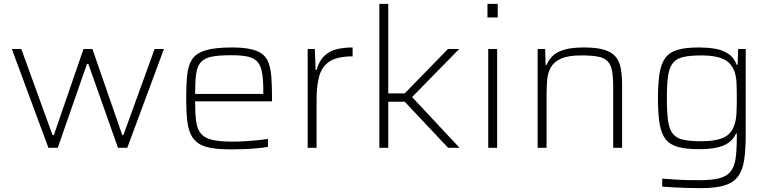

<svg xmlns="http://www.w3.org/2000/svg" viewBox="-20 -763 3974 991"><path d="M230 0 41 -510H90L251 -66H258L411 -510H457L611 -66H617L778 -510H826L637 0H589L436 -433H429L278 0Z M1174 8Q1112 8 1070.5 1Q1029 -6 1003 -24Q977 -42 963.5 -72Q950 -102 945.5 -147Q941 -192 941 -254Q941 -328 946.5 -378.5Q952 -429 973.5 -459.5Q995 -490 1043.5 -504Q1092 -518 1176 -518Q1235 -518 1273.5 -509.5Q1312 -501 1334.5 -483.5Q1357 -466 1367.5 -435Q1378 -404 1381 -360Q1384 -316 1384 -256V-240H987Q987 -177 992.5 -136.5Q998 -96 1017.5 -73Q1037 -50 1076 -41Q1115 -32 1182 -32Q1210 -32 1243 -34Q1276 -36 1307 -39Q1338 -42 1363 -46V-5Q1342 -1 1310.5 2Q1279 5 1243.5 6.5Q1208 8 1174 8ZM1339 -258V-296Q1339 -357 1331.5 -393.5Q1324 -430 1305 -448Q1286 -466 1253.5 -472Q1221 -478 1173 -478Q1110 -478 1072.5 -470.5Q1035 -463 1016.5 -442Q998 -421 992.5 -382Q987 -343 987 -278H1359Z M1568 0V-510H1605L1609 -402H1614Q1627 -449 1654 -474.5Q1681 -500 1718 -509Q1755 -518 1800 -518V-472Q1723 -472 1683 -447Q1643 -422 1628.5 -372.5Q1614 -323 1614 -252V0Z M1938 0V-743H1984V-281H2069L2292 -510H2350L2107 -262L2352 0H2293L2069 -238H1984V0Z M2496 -673V-743H2549V-673ZM2500 0V-510H2546V0Z M2755 0V-510H2794L2796 -428H2801Q2811 -452 2830.5 -472.5Q2850 -493 2889 -505.5Q2928 -518 2994 -518Q3058 -518 3097 -506.5Q3136 -495 3156.5 -471.5Q3177 -448 3184 -410.5Q3191 -373 3191 -320V0H3145V-309Q3145 -364 3139 -397Q3133 -430 3115.5 -447.5Q3098 -465 3065.5 -471Q3033 -477 2981 -477Q2914 -477 2877 -461Q2840 -445 2823.5 -416Q2807 -387 2804 -348Q2801 -309 2801 -264V0Z M3599 208Q3563 208 3525.5 207Q3488 206 3454.5 204Q3421 202 3398 200V159Q3429 161 3463 163.5Q3497 166 3530 166.5Q3563 167 3590 167Q3655 167 3693 157Q3731 147 3751 122Q3771 97 3777 53.5Q3783 10 3783 -57V-74H3779Q3766 -44 3740 -26Q3714 -8 3676 -0.5Q3638 7 3587 7Q3521 7 3479.5 -4.5Q3438 -16 3415.5 -44.5Q3393 -73 3384.5 -124.5Q3376 -176 3376 -255Q3376 -334 3384.5 -385.5Q3393 -437 3415.5 -466Q3438 -495 3479.5 -506.5Q3521 -518 3587 -518Q3629 -518 3668 -512Q3707 -506 3737.5 -486.5Q3768 -467 3783 -428H3787L3790 -510H3829V-69Q3829 9 3821 62.5Q3813 116 3789 148Q3765 180 3719.5 194Q3674 208 3599 208ZM3603 -34Q3671 -34 3711.5 -51.5Q3752 -69 3767 -109Q3779 -138 3781 -174Q3783 -210 3783 -255Q3783 -300 3781.5 -335Q3780 -370 3770 -396Q3753 -441 3711.5 -459Q3670 -477 3603 -477Q3544 -477 3508 -469Q3472 -461 3453.5 -438.5Q3435 -416 3428.5 -372Q3422 -328 3422 -255Q3422 -182 3428.5 -138Q3435 -94 3453.5 -71.5Q3472 -49 3508 -41.5Q3544 -34 3603 -34Z"/></svg>

Font: Saira SemiExpanded ExtraLight
Style: Regular
Weight: 250
Width: 6
Designer: Hector Gatti with collaboration of the Omnibus-Type team
Foundry: Omnibus-Type
Version: Version 1.101